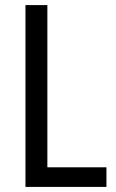

<svg xmlns="http://www.w3.org/2000/svg" viewBox="-20 -734 457 754"><path d="M80 0H398V-77H166V-714H80Z"/></svg>

Font: Noto Sans Bengali Condensed
Style: Regular
Weight: 400
Width: 3
Designer: Jelle Bosma - Monotype Design Team
Foundry: Monotype Imaging Inc.
Version: Version 2.003